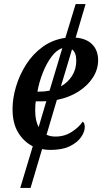

<svg xmlns="http://www.w3.org/2000/svg" viewBox="-20 -731 511 949"><path d="M80 198 142 -8Q98 -30 70 -75.5Q42 -121 42 -192Q42 -245 59 -302.5Q76 -360 109 -412Q142 -464 191 -499.5Q240 -535 303 -544L354 -711H403L354 -545Q407 -541 436 -511.5Q465 -482 465 -433Q465 -388 439 -347.5Q413 -307 367 -278Q321 -249 261 -237L210 -65Q229 -56 254 -56Q299 -56 334.5 -79Q370 -102 389 -130Q399 -122 399 -103Q399 -80 381 -53.5Q363 -27 325.5 -8.5Q288 10 229 10Q208 10 188 6L131 198ZM174 -278Q201 -278 225 -283L288 -493Q259 -484 234 -450Q209 -416 191 -370Q173 -324 165 -278ZM357 -431Q357 -471 336 -487L281 -304Q316 -324 336.5 -356.5Q357 -389 357 -431ZM154 -184Q154 -134 171 -103L209 -231Q200 -230 190 -230H157Q155 -219 154.5 -207Q154 -195 154 -184Z"/></svg>

Font: Noto Serif SemiCondensed Medium
Style: Italic
Weight: 500
Width: 4
Italic angle: -12°
Designer: Monotype Design Team
Foundry: Monotype Imaging Inc.
Version: Version 2.013